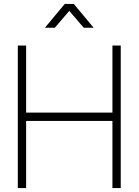

<svg xmlns="http://www.w3.org/2000/svg" viewBox="-20 -950 700 970"><path d="M207 -810H257L330 -895L403 -810H453L353 -930H307ZM70 0H112V-339H548V0H590V-720H548V-381H112V-720H70Z"/></svg>

Font: Hauora ExtraLight
Style: Regular
Weight: 200
Designer: Mikhail Sharanda
Foundry: WCYS & Co.
Version: Version 1.010